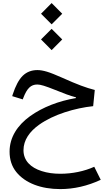

<svg xmlns="http://www.w3.org/2000/svg" viewBox="-20 -928 718 1273"><path d="M322.3 -766.6 392.6 -836.9 322.3 -907.7 252 -836.9ZM322.3 -595.7 392.6 -666.5 322.3 -736.8 252 -666.5ZM228 -463.4C189 -463.4 156.7 -450.7 130.9 -425.8C105 -400.4 83 -358.9 64 -300.8L61 -290.5L130.9 -269L134.3 -278.3C159.2 -342.8 184.6 -367.7 227.5 -367.7C249 -367.7 280.3 -357.9 345.2 -332C403.3 -308.1 444.3 -293 483.4 -282.7V-277.8C370.6 -258.8 262.7 -217.8 179.2 -157.7C95.7 -97.2 43.5 -18.1 43.5 77.6C43.5 130.4 58.1 175.3 87.9 212.4C147 286.1 252.4 325.7 379.4 325.7C469.7 325.7 559.6 305.2 647.9 264.2L605 177.7C539.1 207.5 459.5 224.1 379.9 224.1C334.5 224.1 293.5 218.3 256.8 206.5C182.6 183.1 135.7 136.7 135.7 68.4C135.7 0.5 176.3 -56.2 240.2 -101.6C335.4 -169.4 477.1 -211.4 597.7 -224.1L608.4 -331.5C579.6 -338.9 549.3 -348.1 517.1 -360.4C484.9 -372.6 443.4 -389.6 392.6 -412.6C349.6 -431.6 315.9 -445.3 291.5 -452.6C266.6 -460 245.6 -463.4 228 -463.4Z"/></svg>

Font: Estedad Medium
Style: Regular
Weight: 500
Designer: Amin Abedi
Version: Version 7.3